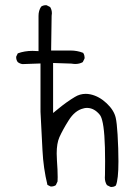

<svg xmlns="http://www.w3.org/2000/svg" viewBox="-20 -748 540 759"><path d="M416.5 -9.3Q418 -8.8 421.1 -8.8Q424.3 -8.8 429 -10Q433.6 -11.2 438 -14.6Q448.2 -38.6 448.2 -109.9Q448.2 -159.2 444.8 -216.3Q441.9 -263.2 437.5 -282.2Q430.7 -312.5 401.1 -340.1Q371.6 -367.7 337.4 -375Q327.6 -377 318.8 -377Q295.9 -377 275.9 -364.7Q244.1 -345.7 211.4 -318.8L189.9 -301.3V-499L262.2 -496.6Q271 -495.1 277.3 -495.1Q294.4 -495.1 307.1 -502.4L314 -516.1Q314.5 -517.6 314.5 -520.8Q314.5 -523.9 313.2 -529.1Q312 -534.2 308.6 -539.1Q285.2 -548.3 258.3 -548.3H182.1L184.1 -685.5Q185.1 -690.4 185.1 -695.3Q185.1 -709.5 178.2 -720.2L164.6 -727.1Q163.1 -727.5 162.1 -727.5Q150.4 -727.5 142.6 -721.7Q132.3 -706.1 132.3 -685.5V-545.9Q113.3 -546.9 108.4 -546.9Q77.1 -546.9 50.3 -537.1L44.4 -524.9Q43.9 -523.4 43.9 -522.5Q43.9 -510.3 50.3 -502.4Q58.6 -496.1 68.8 -494.6L140.1 -497.1V-306.2L147.9 -154.3Q151.4 -83 167.5 -17.1L179.2 -11.2Q180.7 -10.7 181.6 -10.7Q192.9 -10.7 200.7 -16.1L207.5 -30.8Q208 -38.6 208 -47.9Q208 -75.2 205.1 -113.8Q204.1 -127.9 204.1 -141.1Q204.1 -181.2 214.8 -205.6Q228.5 -235.8 251 -271.5Q275.9 -311.5 309.6 -319.3Q316.4 -321.3 320.8 -321.3Q325.2 -321.3 327.1 -321.3Q353 -319.8 373.5 -295.4Q379.9 -288.1 383.8 -272.5Q395.5 -230.5 395.5 -110.4Q395.5 -65.4 395 -57.1Q394.5 -48.8 394.5 -45.9Q394.5 -28.8 402.8 -16.1Z"/></svg>

Font: NaikaiFont
Style: ExtraLight
Weight: 200
Version: Version 1.89